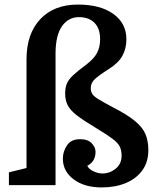

<svg xmlns="http://www.w3.org/2000/svg" viewBox="-20 -810 687 840"><path d="M377 -424Q377 -447 394.5 -463.5Q412 -480 456 -508Q498 -534 515.5 -566Q533 -598 533 -638Q533 -708 476 -749Q419 -790 321 -790Q216 -790 156 -726Q96 -662 96 -550V-75L19 -56V0H223V-575Q223 -655 251 -695Q279 -735 325 -735Q369 -735 393.5 -710Q418 -685 418 -639Q418 -603 404 -577.5Q390 -552 357 -527Q319 -499 299 -480Q279 -461 272 -443Q265 -425 265 -401Q265 -372 276 -350Q287 -328 316 -305.5Q345 -283 400 -250Q448 -221 472 -203Q496 -185 504 -168.5Q512 -152 512 -129Q512 -93 486 -72Q460 -51 428 -51Q410 -51 389 -60.5Q368 -70 362 -85Q379 -93 388.5 -108.5Q398 -124 398 -146Q398 -165 381.5 -183Q365 -201 330 -201Q291 -201 273 -174Q255 -147 255 -116Q255 -61 302 -25.5Q349 10 425 10Q484 10 530 -9Q576 -28 602.5 -64.5Q629 -101 629 -153Q629 -193 616.5 -223Q604 -253 570 -281Q536 -309 473 -341Q434 -362 413 -374.5Q392 -387 384.5 -398Q377 -409 377 -424Z"/></svg>

Font: Domine
Style: Regular
Weight: 400
Designer: Pablo Impallari, Rodrigo Fuenzalida, Brenda Gallo
Foundry: Pablo Impallari, Rodrigo Fuenzalida, Brenda Gallo
Version: Version 2.000;September 19, 2022;FontCreator 14.0.0.2877 64-